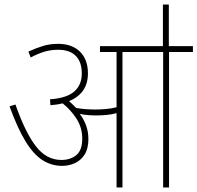

<svg xmlns="http://www.w3.org/2000/svg" viewBox="-20 -825 869 845"><path d="M369 -213Q369 -171 352.5 -145Q336 -119 309.5 -107Q283 -95 254 -95Q206 -95 166.5 -120.5Q127 -146 92 -203.5Q57 -261 22 -357L48 -365Q92 -240 138.5 -180.5Q185 -121 250 -121Q290 -121 316 -142.5Q342 -164 342 -215Q342 -262 318 -300.5Q294 -339 256 -370Q231 -364 202 -362L200 -388Q273 -393 306.5 -422Q340 -451 340 -502Q340 -552 313.5 -579Q287 -606 236 -606Q204 -606 175.5 -597.5Q147 -589 115 -572L105 -598Q140 -614 170 -623Q200 -632 236 -632Q297 -632 332 -597.5Q367 -563 367 -502Q367 -414 284 -380Q292 -373 300 -365Q308 -357 315 -350Q337 -346 359 -344.5Q381 -343 399 -343Q420 -343 444.5 -345Q469 -347 493 -353V-596H420V-622H829V-596H724V0H698V-596H519V0H493V-327Q471 -321 448 -319Q425 -317 404 -317Q385 -317 366 -318.5Q347 -320 331 -324Q349 -300 359 -272.5Q369 -245 369 -213ZM697 -615V-805H723V-615Z"/></svg>

Font: Noto Sans Devanagari UI SemiCondensed Thin
Style: Regular
Weight: 100
Width: 4
Designer: Jelle Bosma - Monotype Design Team
Foundry: Monotype Imaging Inc.
Version: Version 2.004